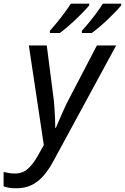

<svg xmlns="http://www.w3.org/2000/svg" viewBox="-109 -786 681 1047"><path d="M-20.5 240.7Q-44.9 240.7 -60.3 237.8Q-75.7 234.9 -89.4 230.5V151.9Q-76.2 154.8 -60.8 157.5Q-45.4 160.2 -27.3 160.2Q14.2 160.2 43.2 134.3Q72.3 108.4 98.6 61L129.9 4.9L48.3 -538.1H146L180.7 -268.6Q185.1 -238.8 187.5 -204.6Q189.9 -170.4 191.2 -139.6Q192.4 -108.9 192.4 -88.4H195.3Q202.1 -104.5 214.4 -132.6Q226.6 -160.6 240.5 -191.7Q254.4 -222.7 267.1 -246.1L419.4 -538.1H524.4L184.1 88.9Q157.2 139.6 127.4 173.3Q97.7 207 61.8 223.9Q25.9 240.7 -20.5 240.7ZM337.4 -606V-618.2Q355.5 -637.7 376.5 -663.3Q397.5 -689 417.7 -716.3Q438 -743.7 451.7 -766.1H551.8V-756.8Q541.5 -743.2 522.5 -723.4Q503.4 -703.6 480.5 -681.6Q457.5 -659.7 434.1 -639.9Q410.6 -620.1 391.6 -606ZM163.1 -606V-618.2Q180.7 -637.7 201.7 -663.3Q222.7 -689 242.9 -716.3Q263.2 -743.7 277.3 -766.1H377.4V-756.8Q366.7 -743.2 347.7 -723.4Q328.6 -703.6 305.7 -681.6Q282.7 -659.7 259.5 -639.9Q236.3 -620.1 217.3 -606Z"/></svg>

Font: Open Sans Medium
Style: Italic
Weight: 500
Italic angle: -12°
Designer: Monotype Design Team
Foundry: Monotype Imaging Inc.
Version: Version 3.000